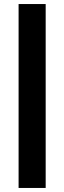

<svg xmlns="http://www.w3.org/2000/svg" viewBox="-20 -780 318 950"><path d="M206 -760V150H72V-760Z"/></svg>

Font: Magra
Style: Bold
Weight: 600
Designer: Viviana Monsalve
Foundry: Viviana Monsalve
Version: Version 1.001